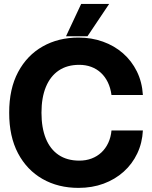

<svg xmlns="http://www.w3.org/2000/svg" viewBox="-20 -916 751 948"><path d="M367.6 11.7Q267.4 11.7 190.1 -32.3Q112.8 -76.3 68.9 -159.3Q25.1 -242.4 25.4 -359.4Q25.1 -477.1 69.3 -560.1Q113.6 -643.1 191 -686.8Q268.4 -730.5 367.6 -730.5Q432.1 -730.5 488.2 -710.4Q544.2 -690.4 587.1 -653.1Q629.9 -615.7 655.8 -563.4Q681.6 -511.1 685.5 -446.9H530.5Q525.8 -481.9 512.5 -509.5Q499.2 -537.1 478.4 -556.4Q457.6 -575.8 430.5 -585.8Q403.4 -595.9 371.1 -595.9Q311.6 -595.9 270.1 -567.9Q228.5 -539.8 206.6 -486.9Q184.8 -433.9 184.8 -359.4Q184.8 -285.2 206.2 -232.2Q227.7 -179.2 269.5 -151Q311.2 -122.9 371.7 -122.9Q404.6 -122.9 432.1 -133.3Q459.7 -143.7 480.5 -163.1Q501.4 -182.6 514.4 -210.3Q527.3 -237.9 530.5 -271.9H685.5Q682.4 -210.2 657.7 -158.2Q633 -106.2 590.6 -68.2Q548.2 -30.2 491.6 -9.2Q435 11.7 367.6 11.7ZM305.9 -736.9 380.7 -896.5H518.9L411.9 -736.9Z"/></svg>

Font: Inter Display V
Style: Regular
Weight: 400
Designer: Rasmus Andersson
Foundry: rsms
Version: Version 3.015;git-src